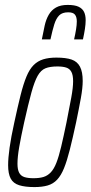

<svg xmlns="http://www.w3.org/2000/svg" viewBox="-20 -752 368 780"><path d="M120 8Q82 8 58 0.5Q34 -7 23.5 -26.5Q13 -46 13 -81Q13 -110 19 -152.5Q25 -195 38 -254Q52 -319 63.5 -365Q75 -411 87.5 -441Q100 -471 116.5 -487.5Q133 -504 155.5 -511Q178 -518 209 -518Q248 -518 271 -510Q294 -502 305 -481Q316 -460 316 -423Q316 -395 308.5 -353.5Q301 -312 289 -254Q275 -189 263.5 -143.5Q252 -98 240 -68.5Q228 -39 212 -22Q196 -5 173.5 1.5Q151 8 120 8ZM116 -28Q140 -28 156.5 -33Q173 -38 186 -51.5Q199 -65 209 -90.5Q219 -116 228.5 -156Q238 -196 250 -254Q262 -315 269.5 -355.5Q277 -396 277 -422Q277 -447 270 -460Q263 -473 249 -477.5Q235 -482 213 -482Q183 -482 164.5 -474.5Q146 -467 133 -444Q120 -421 107.5 -375.5Q95 -330 78 -254Q65 -195 58 -154.5Q51 -114 51 -87Q51 -63 58 -50Q65 -37 79.5 -32.5Q94 -28 116 -28ZM150 -592Q156 -623 161.5 -648Q167 -673 178 -692Q189 -711 207.5 -721.5Q226 -732 255 -732Q284 -732 299.5 -724.5Q315 -717 321.5 -703.5Q328 -690 328 -670Q328 -654 325 -634.5Q322 -615 317 -592H281Q286 -614 289 -632.5Q292 -651 292 -665Q292 -683 284.5 -692.5Q277 -702 257 -702Q233 -702 220.5 -689.5Q208 -677 200.5 -653Q193 -629 185 -592Z"/></svg>

Font: Saira UltraCondensed ExtraLight
Style: Italic
Weight: 250
Width: 1
Italic angle: -12°
Designer: Hector Gatti with collaboration of the Omnibus-Type team
Foundry: Omnibus-Type
Version: Version 1.101